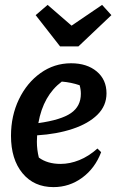

<svg xmlns="http://www.w3.org/2000/svg" viewBox="-20 -755 476 786"><path d="M199 11Q119 11 72 -46Q25 -103 25 -199Q25 -281 57.5 -348.5Q90 -416 146 -456Q202 -496 271 -496Q336 -496 376 -462.5Q416 -429 416 -373Q416 -322 379 -285.5Q342 -249 277.5 -227.5Q213 -206 132 -201Q131 -188 131 -175Q131 -142 139 -110Q174 -84 228 -84Q266 -84 304.5 -99.5Q343 -115 379 -147L394 -132Q369 -66 316.5 -27.5Q264 11 199 11ZM311 -371Q311 -389 306 -406Q271 -418 233 -421Q157 -364 137 -251Q230 -264 270.5 -292Q311 -320 311 -371ZM226 -565 126 -693 175 -735 273 -650 398 -735 436 -693 301 -565Z"/></svg>

Font: Piazzolla SemiBold
Style: Italic
Weight: 600
Italic angle: -11.3°
Designer: Juan Pablo del Peral
Foundry: Huerta Tipografica
Version: Version 1.330